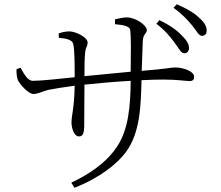

<svg xmlns="http://www.w3.org/2000/svg" viewBox="-20 -834 1040 905"><path d="M802 -634C823 -607 832 -584 848 -583C860 -582 870 -591 871 -606C871 -625 862 -642 837 -667C814 -691 780 -716 731 -739L717 -722C758 -691 783 -660 802 -634ZM885 -715C906 -690 916 -666 931 -665C944 -665 954 -673 954 -688C955 -708 945 -727 920 -749C897 -772 862 -793 813 -814L798 -797C841 -766 863 -741 885 -715ZM58 -508C57 -494 59 -469 64 -457C74 -435 115 -391 137 -391C158 -391 180 -403 206 -410C237 -416 278 -423 332 -430C330 -320 317 -292 317 -256C317 -231 329 -191 352 -191C371 -191 377 -206 377 -246L378 -435C443 -442 522 -449 596 -453C595 -337 586 -225 533 -145C479 -62 392 -9 316 27L331 51C450 5 534 -63 574 -118C641 -209 644 -336 647 -456C685 -458 720 -459 749 -459C819 -459 853 -452 873 -452C890 -452 895 -459 895 -472C895 -499 842 -516 806 -516C783 -516 774 -510 648 -500L653 -640C655 -678 672 -673 672 -693C672 -713 622 -752 577 -752C560 -752 541 -747 522 -743V-720C563 -716 591 -711 594 -692C598 -654 597 -591 596 -496L378 -475C378 -523 379 -565 381 -582C383 -613 393 -614 393 -634C393 -658 337 -686 307 -686C291 -686 272 -682 257 -677V-656C297 -652 320 -646 325 -627C332 -603 332 -518 332 -470C274 -464 175 -453 135 -453C110 -453 93 -486 77 -515Z"/></svg>

Font: Noto Serif SC Light
Style: Regular
Weight: 300
Designer: Ryoko NISHIZUKA 西塚涼子 (kana & ideographs); Frank Grießhammer (Latin, Greek & Cyrillic); Wenlong ZHANG 张文龙 (bopomofo); San
Foundry: Adobe
Version: Version 2.001;hotconv 1.1.0;makeotfexe 2.6.0